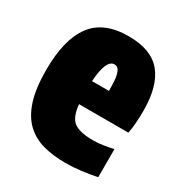

<svg xmlns="http://www.w3.org/2000/svg" viewBox="-144 -689 762 805"><g transform="rotate(30 237.0 -286.5)"><path d="M284 10Q225 10 176.5 -3Q128 -16 93 -49Q58 -82 39 -140Q20 -198 20 -288Q20 -434 74.5 -508.5Q129 -583 250 -583Q360 -583 409.5 -522.5Q459 -462 459 -343Q459 -315 457 -285.5Q455 -256 450 -232H211Q217 -171 245 -150.5Q273 -130 339 -130Q362 -130 386.5 -134Q411 -138 434 -143V-7Q399 0 360.5 5Q322 10 284 10ZM257 -451Q217 -451 210 -343H292Q292 -365 290.5 -390Q289 -415 281.5 -433Q274 -451 257 -451Z"/></g></svg>

Font: Protest Strike
Style: Regular
Weight: 400
Designer: Octavio Pardo
Foundry: Ashler Design
Version: Version 2.005; ttfautohint (v1.8.4.7-5d5b)